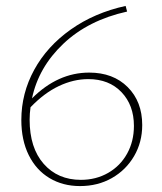

<svg xmlns="http://www.w3.org/2000/svg" viewBox="-20 -623 547 648"><path d="M460 -201Q460 -143 432.5 -96Q405 -49 357.5 -22Q310 5 250 5Q192 5 147 -22Q102 -49 77 -99.5Q52 -150 52 -218Q52 -308 95.5 -387.5Q139 -467 219 -523.5Q299 -580 404 -603L409 -584Q278 -555 194 -475.5Q110 -396 88 -291Q175 -378 281 -378Q362 -378 411 -329Q460 -280 460 -201ZM432 -198Q432 -268 390 -312Q348 -356 278 -356Q228 -356 178.5 -332.5Q129 -309 83 -261Q80 -240 80 -219Q80 -124 127.5 -70Q175 -16 253 -16Q304 -16 345 -39.5Q386 -63 409 -104.5Q432 -146 432 -198Z"/></svg>

Font: Ysabeau SC Extralight
Style: Regular
Weight: 200
Designer: Christian Thalmann (Catharsis Fonts)
Version: Version 0.003